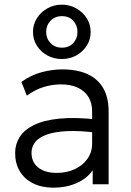

<svg xmlns="http://www.w3.org/2000/svg" viewBox="-20 -810 574 844"><path d="M215.5 15Q163.5 15 125.5 -4Q87.5 -23 67 -57.2Q46.5 -91.5 46.5 -137.5Q46.5 -175.5 66.2 -207.2Q86 -239 128.8 -260.2Q171.5 -281.5 240.5 -288.5Q309.5 -295.5 408.5 -284.5L411 -226Q329.5 -236.5 273.2 -233.5Q217 -230.5 183 -217.5Q149 -204.5 133.8 -184Q118.5 -163.5 118.5 -139Q118.5 -97 148 -73.5Q177.5 -50 230 -50Q274 -50 309 -66.5Q344 -83 364.5 -112Q385 -141 385 -178.5V-320Q385 -357 369 -383.5Q353 -410 322.2 -424.5Q291.5 -439 247.5 -439Q209.5 -439 171.8 -427.5Q134 -416 98 -389.5L74 -450Q118 -481 164.5 -493Q211 -505 253 -505Q319.5 -505 365 -484Q410.5 -463 434 -422Q457.5 -381 457.5 -320.5V0H387.5V-61.5Q361.5 -24.5 316 -4.8Q270.5 15 215.5 15ZM252 -550.5Q217 -550.5 188.2 -566.2Q159.5 -582 142.2 -609Q125 -636 125 -669.5Q125 -703 142.2 -730Q159.5 -757 188.2 -773.2Q217 -789.5 252 -789.5Q286.5 -789.5 315.2 -773.2Q344 -757 361.2 -730Q378.5 -703 378.5 -669.5Q378.5 -636 361.2 -609Q344 -582 315.2 -566.2Q286.5 -550.5 252 -550.5ZM252 -600.5Q283.5 -600.5 302 -620.5Q320.5 -640.5 320.5 -669.5Q320.5 -698.5 302 -718.8Q283.5 -739 252 -739Q221.5 -739 202.2 -718.8Q183 -698.5 183 -669.5Q183 -640.5 202.2 -620.5Q221.5 -600.5 252 -600.5Z"/></svg>

Font: Geologica Thin Roman ExtraLight
Style: Regular
Weight: 250
Version: Version 1.010;gftools[0.9.28]